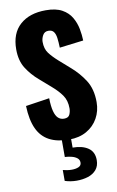

<svg xmlns="http://www.w3.org/2000/svg" viewBox="-115 -880 743 1217"><g transform="rotate(-10 257.0 -272.0)"><path d="M275 12Q199 12 148 -15Q97 -42 71 -98.5Q45 -155 42 -245L195 -268Q196 -216 204.5 -184Q213 -152 228.5 -138Q244 -124 266 -124Q294 -124 302.5 -143Q311 -162 311 -183Q311 -233 287 -267.5Q263 -302 222 -337L152 -398Q106 -437 74.5 -486.5Q43 -536 43 -609Q43 -712 104 -766.5Q165 -821 270 -821Q335 -821 374.5 -799Q414 -777 434.5 -741.5Q455 -706 462.5 -666.5Q470 -627 471 -591L317 -572Q316 -608 312.5 -634.5Q309 -661 298 -675.5Q287 -690 264 -690Q239 -690 227.5 -669Q216 -648 216 -627Q216 -582 237.5 -553.5Q259 -525 294 -494L361 -435Q414 -390 450.5 -333Q487 -276 487 -192Q487 -135 461 -88.5Q435 -42 387.5 -15Q340 12 275 12ZM277 277Q258 277 238.5 274Q219 271 201 265V195Q212 198 227 200.5Q242 203 258 203Q284 203 302 195Q320 187 320 168Q320 149 305.5 138Q291 127 270 122Q249 117 228 116V0H287V66Q349 66 386.5 91.5Q424 117 424 170Q424 208 403.5 232Q383 256 349.5 266.5Q316 277 277 277Z"/></g></svg>

Font: Oswald
Style: Bold
Weight: 700
Designer: Vernon Adams
Foundry: Vernon Adams
Version: Version 4.103;gftools[0.9.33.dev8+g029e19f]